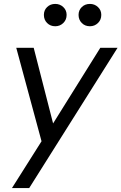

<svg xmlns="http://www.w3.org/2000/svg" viewBox="-20 -740 620 980"><path d="M41 220 192 -19 63 -496H152L251 -110L492 -496H580L129 220ZM439 -606Q414 -606 397.5 -622.5Q381 -639 381 -664Q381 -688 397.5 -704Q414 -720 439 -720Q463 -720 480 -704Q497 -688 497 -664Q497 -639 480 -622.5Q463 -606 439 -606ZM262 -606Q237 -606 220.5 -622.5Q204 -639 204 -664Q204 -688 220.5 -704Q237 -720 262 -720Q286 -720 303 -704Q320 -688 320 -664Q320 -639 303 -622.5Q286 -606 262 -606Z"/></svg>

Font: Rethink Sans
Style: Italic
Weight: 400
Italic angle: -10°
Designer: The Rethink Sans project authors (Hans Thiessen). DM Sans designed by Colophon Foundry.
Foundry: Rethink Communications LLC
Version: Version 1.001